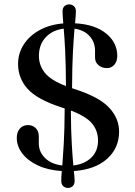

<svg xmlns="http://www.w3.org/2000/svg" viewBox="-20 -804 633 898"><path d="M329 42.5Q329 58 320 66.5Q311 75 297.5 75Q285 75 275.8 66.8Q266.5 58.5 266.5 42Q266.5 32.5 267.2 21.2Q268 10 269 -4Q205 -8 157.8 -30Q110.5 -52 84.5 -86Q58.5 -120 58.5 -160Q58.5 -186 72.8 -202.5Q87 -219 111.5 -219Q132.5 -219 147 -204.8Q161.5 -190.5 161.5 -166.5V-133.5Q161.5 -93.5 190.8 -64.8Q220 -36 271.5 -30Q274.5 -68.5 278.2 -131.5Q282 -194.5 282.5 -297Q276.5 -299 269.5 -301Q155 -338 109.8 -387.8Q64.5 -437.5 64.5 -505Q64.5 -554 90.5 -595Q116.5 -636 164 -662.5Q211.5 -689 276 -694.5Q274.5 -712.5 273.5 -726.2Q272.5 -740 272.5 -751Q272.5 -767 281.5 -775.2Q290.5 -783.5 303.5 -783.5Q316.5 -783.5 325.8 -775.2Q335 -767 335 -751Q335 -740 333.8 -726.5Q332.5 -713 331 -695Q424 -690 476.2 -647.5Q528.5 -605 528.5 -543Q528.5 -517.5 515 -501.5Q501.5 -485.5 480 -485.5Q456.5 -485.5 440.5 -499.2Q424.5 -513 424.5 -535V-566.5Q424.5 -607 399.2 -635Q374 -663 328.5 -670Q325 -629 321.2 -563Q317.5 -497 317 -391.5Q322 -389.5 327 -388Q443.5 -351 490.2 -300.8Q537 -250.5 537 -188.5Q537 -111.5 481 -61.2Q425 -11 325.5 -4Q327 10.5 328 21.8Q329 33 329 42.5ZM162 -542.5Q162 -498.5 189.5 -463.8Q217 -429 288.5 -401.5Q288 -503 284.8 -566.8Q281.5 -630.5 278 -670Q225 -663.5 193.5 -629.2Q162 -595 162 -542.5ZM438.5 -147Q438.5 -192 411 -225.8Q383.5 -259.5 311.5 -287Q312 -189.5 315.8 -128.8Q319.5 -68 323 -30Q376 -36.5 407.2 -67Q438.5 -97.5 438.5 -147Z"/></svg>

Font: Fraunces 9pt
Style: Regular
Weight: 400
Version: Version 1.000;[b76b70a41]